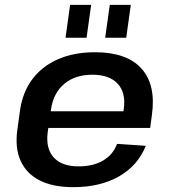

<svg xmlns="http://www.w3.org/2000/svg" viewBox="-20 -765 703 794"><path d="M283 9Q199 9 144 -19Q89 -47 65 -100.5Q41 -154 52 -230L63 -310Q74 -385 114.5 -438.5Q155 -492 221 -520.5Q287 -549 373 -549Q504 -549 565 -481.5Q626 -414 608 -288L601 -236H157L166 -305H509L487 -278L492 -316Q501 -382 466.5 -419Q432 -456 362 -456Q291 -456 246 -418.5Q201 -381 191 -313L177 -216Q169 -150 202.5 -113.5Q236 -77 305 -77Q366 -77 407 -101.5Q448 -126 464 -170L583 -162Q550 -80 472 -35.5Q394 9 283 9ZM357 -745 338 -609H251L270 -745ZM521 -745 502 -609H415L434 -745Z"/></svg>

Font: Pathway Extreme 8pt Thin 12pt SemiBold
Style: Italic
Weight: 600
Italic angle: -8°
Version: Version 1.001;gftools[0.9.26]